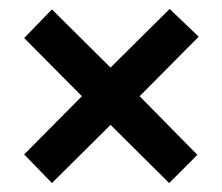

<svg xmlns="http://www.w3.org/2000/svg" viewBox="-20 -568 497 429"><path d="M359 -548 227 -417 96 -547 34 -483 163 -353 34 -223 96 -159 227 -289 358 -159 421 -222 292 -353 424 -486Z"/></svg>

Font: Noto Sans Georgian ExtraCondensed SemiBold
Style: Regular
Weight: 600
Width: 2
Designer: Monotype Design Team, Akaki Razmadze
Foundry: Google LLC
Version: Version 2.005